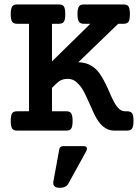

<svg xmlns="http://www.w3.org/2000/svg" viewBox="-20 -600 640 882"><path d="M113.3 -490.7H60.1Q51.3 -490.7 45.7 -492.7Q40 -494.6 36.6 -499Q29.3 -509.3 29.3 -535.2Q29.3 -561 36.6 -571.3Q43 -579.6 60.1 -579.6H249Q266.1 -579.6 272.5 -571.8Q279.8 -562.5 279.8 -535.2Q279.8 -508.3 272.9 -499.5Q269.5 -494.6 263.7 -492.7Q257.8 -490.7 249 -490.7H218.8V-317.9L395 -490.7H366.7Q357.9 -490.7 352.3 -492.7Q346.7 -494.6 343.3 -499.5Q335.9 -509.3 335.9 -535.2Q335.9 -560.5 342.8 -570.3Q346.2 -575.7 351.8 -577.6Q357.4 -579.6 366.7 -579.6H545.9Q555.2 -579.6 561 -577.6Q566.9 -575.7 570.3 -570.8Q576.7 -561 576.7 -535.2Q576.7 -508.8 569.8 -499Q563.5 -490.7 545.9 -490.7H522.9L339.8 -314Q400.9 -313 437 -263.2Q455.1 -237.8 475.6 -192.9L491.2 -157.2Q500.5 -136.7 509 -122.3Q517.6 -107.9 528.3 -99.1Q539.6 -88.9 554.7 -88.9H562.5Q580.1 -88.9 586.9 -79.6Q593.3 -68.8 593.3 -44.4Q593.3 -18.1 585.9 -8.3Q579.6 0 562.5 0H503.9Q475.1 0 451.2 -21Q431.2 -39.6 416.5 -68.8Q407.2 -86.4 401.4 -101.6L376 -157.2Q367.2 -176.8 357.7 -192.1Q348.1 -207.5 335.4 -218.8Q317.9 -237.8 290.5 -237.8Q260.7 -237.8 240.2 -217.3L218.8 -196.3V-88.9H282.7Q291.5 -88.9 297.4 -86.9Q303.2 -85 306.6 -80.1Q313.5 -70.3 313.5 -44.4Q313.5 -18.6 307.1 -9.3Q303.7 -3.9 297.9 -2Q292 0 282.7 0H60.1Q50.8 0 45.2 -2Q39.6 -3.9 36.1 -9.3Q29.3 -19 29.3 -44.4Q29.3 -69.3 36.1 -80.1Q39.6 -85 45.4 -86.9Q51.3 -88.9 60.1 -88.9H113.3ZM294.4 242.7Q284.2 262.7 254.4 262.7Q224.6 262.7 224.6 240.7Q224.6 236.8 225.1 234.4L252.4 85.4Q254.9 71.3 271 71.3H366.2Q372.6 71.3 376 74.7Q379.4 78.1 379.4 83.5Q379.4 87.9 376.5 93.8Z"/></svg>

Font: Courier Prime SemiBold
Style: Regular
Weight: 600
Designer: Alan Dague-Greene
Foundry: Quote-Unquote Apps
Version: Version 1.202